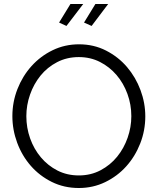

<svg xmlns="http://www.w3.org/2000/svg" viewBox="-20 -937 791 962"><path d="M313 -807 276 -824 333 -917H397ZM439 -807 401 -824 458 -917H522ZM375 5Q301 5 239.5 -25.5Q178 -56 134 -106.5Q90 -157 66 -222Q42 -287 42 -355Q42 -426 67.5 -491Q93 -556 138 -606Q183 -656 244 -685.5Q305 -715 376 -715Q450 -715 511.5 -683.5Q573 -652 616.5 -601Q660 -550 684 -485.5Q708 -421 708 -354Q708 -283 682.5 -218Q657 -153 612.5 -103.5Q568 -54 507 -24.5Q446 5 375 5ZM112 -355Q112 -297 131 -243.5Q150 -190 185 -148.5Q220 -107 268 -82.5Q316 -58 375 -58Q435 -58 484 -84Q533 -110 567 -152Q601 -194 619.5 -247Q638 -300 638 -355Q638 -413 618.5 -466.5Q599 -520 564 -561Q529 -602 481 -626.5Q433 -651 375 -651Q315 -651 266 -625.5Q217 -600 183 -558Q149 -516 130.5 -463Q112 -410 112 -355Z"/></svg>

Font: Oxford Sans
Style: Regular
Weight: 400
Designer: Matt McInerney, Pablo Impallari, Rodrigo Fuenzalida
Foundry: Matt McInerney, Pablo Impallari, Rodrigo Fuenzalida
Version: Version 3.000g; ttfautohint (v1.5) -l 8 -r 28 -G 28 -x 14 -D